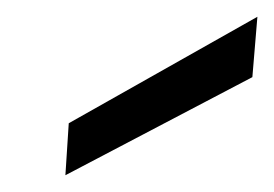

<svg xmlns="http://www.w3.org/2000/svg" viewBox="-20 -749 327 229"><path d="M58 -540 62 -602 287 -729 281 -657Z"/></svg>

Font: DM Sans 20pt
Style: Italic
Weight: 400
Italic angle: -10°
Version: Version 4.004;gftools[0.9.30]